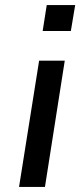

<svg xmlns="http://www.w3.org/2000/svg" viewBox="-20 -736 332 756"><path d="M148 -614 164 -716H276L259 -614ZM55 0 134 -497H235L157 0Z"/></svg>

Font: Nunito Sans 7pt Medium
Style: Italic
Weight: 500
Italic angle: -9°
Designer: Vernon Adams
Foundry: Vernon Adams
Version: Version 3.101;gftools[0.9.27]